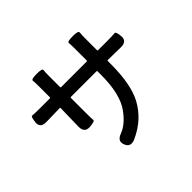

<svg xmlns="http://www.w3.org/2000/svg" viewBox="-173 -1039 1346 1346"><g transform="rotate(-45 500.0 -366.0)"><path d="M475 38Q420 63 400 14Q379 -35 436 -56Q504 -81 563 -163Q630 -256 630 -446V-481Q630 -486 625 -486H371Q366 -486 366 -481V-336Q366 -274 368 -260.5Q370 -247 315 -243Q260 -240 261 -302L265 -481Q265 -486 260 -486L126 -483Q64 -482 69 -535Q75 -588 86.5 -585.5Q98 -583 167 -583H260Q265 -583 265 -588V-698Q265 -739 262.5 -754.5Q260 -770 316 -770Q371 -770 368.5 -754.5Q366 -739 366 -698V-588Q366 -583 371 -583H625Q630 -583 630 -588V-699Q630 -751 628 -764.5Q626 -778 682 -778Q737 -779 734.5 -760Q732 -741 732 -699V-588Q732 -583 737 -583H826Q888 -583 903 -585.5Q918 -588 922 -535Q925 -483 864 -484L737 -486Q732 -486 732 -481V-452Q732 -250 674 -142Q609 -22 475 38Z"/></g></svg>

Font: Resource Han Rounded JP Medium
Style: Regular
Weight: 500
Designer: Cyano Hao (round all glyphs); Ryoko NISHIZUKA 西塚涼子 (kana, bopomofo & ideographs); Paul D. Hunt (Latin, Greek & Cyrillic)
Foundry: Cyano Hao
Version: 0.990